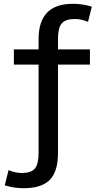

<svg xmlns="http://www.w3.org/2000/svg" viewBox="-20 -760 570 1010"><path d="M183 45V-420H53V-500H183V-555Q183 -740 363 -740Q415 -740 463 -725L443 -645Q408 -660 373 -660Q324 -660 304.5 -636.5Q285 -613 285 -555V-500H453V-420H285V45Q285 143 241.5 186.5Q198 230 105 230Q53 230 5 215L25 135Q60 150 95 150Q144 150 163.5 126.5Q183 103 183 45Z"/></svg>

Font: M PLUS 1p Medium
Style: Regular
Weight: 500
Version: Version 1.062